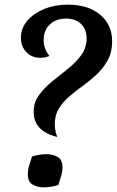

<svg xmlns="http://www.w3.org/2000/svg" viewBox="-20 -796 503 827"><path d="M125 -314Q125 -355 148.5 -387Q172 -419 205.5 -446Q239 -473 273 -500Q307 -527 330 -558.5Q353 -590 353 -631Q353 -670 329 -693Q305 -716 264 -716Q221 -716 194.5 -690.5Q168 -665 168 -624Q168 -585 193 -555Q174 -547 154 -547Q117 -547 93.5 -571.5Q70 -596 70 -633Q70 -674 97 -706Q124 -738 170 -757Q216 -776 272 -776Q359 -776 411 -733Q463 -690 463 -618Q463 -572 445 -538.5Q427 -505 399 -478Q371 -451 339 -428Q307 -405 279 -381Q251 -357 233.5 -328.5Q216 -300 216 -262Q216 -231 227 -206Q125 -231 125 -314ZM231 1Q199 11 168 11Q143 11 121.5 -0.5Q100 -12 100 -45Q100 -65 106 -84Q112 -103 118 -122Q149 -132 181 -132Q206 -132 227.5 -120.5Q249 -109 249 -76Q249 -56 243 -37Q237 -18 231 1Z"/></svg>

Font: Merienda Medium
Style: Regular
Weight: 500
Designer: Eduardo Rodriguez Tunni
Foundry: Eduardo Rodriguez Tunni
Version: Version 2.001; ttfautohint (v1.8.4.7-5d5b)